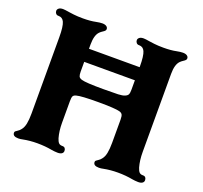

<svg xmlns="http://www.w3.org/2000/svg" viewBox="-120 -816 1020 965"><g transform="rotate(20 390.5 -334.0)"><path d="M40 -10Q40 -15 43.5 -18Q47 -21 55.5 -26.5Q64 -32 70 -40Q81 -53 85.5 -75Q90 -97 90 -130V-538Q90 -596 80 -618Q71 -638 50 -638H48Q40 -638 35 -644Q30 -650 30 -658Q30 -666 37.5 -672Q45 -678 60 -678Q69 -678 93 -674Q99 -673 119.5 -670.5Q140 -668 169 -668Q209 -668 237 -674Q257 -678 270 -678Q284 -678 292 -672.5Q300 -667 300 -658Q300 -653 296.5 -649Q293 -645 285 -640Q277 -635 270 -628Q250 -608 250 -558V-535H521V-538Q521 -596 511 -618Q502 -638 481 -638H479Q471 -638 466 -644Q461 -650 461 -658Q461 -666 468.5 -672Q476 -678 491 -678Q500 -678 524 -674Q530 -673 550.5 -670.5Q571 -668 600 -668Q640 -668 668 -674Q688 -678 701 -678Q715 -678 723 -672.5Q731 -667 731 -658Q731 -653 727.5 -649Q724 -645 716 -640Q708 -635 701 -628Q681 -608 681 -558V-140Q681 -95 691 -60Q696 -44 702.5 -37Q709 -30 721 -30H723Q732 -30 736.5 -24.5Q741 -19 741 -10Q741 -1 733.5 4.5Q726 10 711 10Q703 10 694 9Q685 8 679 7Q642 0 600 0Q560 0 525 7Q512 10 501 10Q471 10 471 -10Q471 -15 474.5 -18Q478 -21 486.5 -26.5Q495 -32 501 -40Q512 -53 516.5 -75Q521 -97 521 -130V-254Q521 -274 516.5 -281.5Q512 -289 501 -292Q476 -299 386 -299Q295 -299 270 -292Q258 -289 254 -282Q250 -275 250 -254V-140Q250 -95 260 -60Q265 -44 271.5 -37Q278 -30 290 -30H292Q301 -30 305.5 -24.5Q310 -19 310 -10Q310 -1 302.5 4.5Q295 10 280 10Q272 10 263 9Q254 8 248 7Q211 0 169 0Q129 0 94 7Q81 10 70 10Q40 10 40 -10ZM270 -376Q292 -369 386 -369Q443 -369 466 -370Q489 -371 501 -376Q513 -381 517 -388.5Q521 -396 521 -414V-465H250V-414Q250 -396 253.5 -388Q257 -380 270 -376Z"/></g></svg>

Font: Raigarh
Style: Bold
Weight: 700
Designer: jaikishan Patel
Foundry: MagicType
Version: Version 1.000